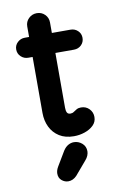

<svg xmlns="http://www.w3.org/2000/svg" viewBox="-94 -677 593 955"><g transform="rotate(-10 202.5 -199.5)"><path d="M239 10Q195 10 165 -9Q135 -28 119.5 -60Q104 -92 104 -131V-568Q104 -592 121 -608.5Q138 -625 162 -625Q186 -625 202.5 -608.5Q219 -592 219 -568V-137Q219 -122 223.5 -113Q228 -104 241 -104Q251 -104 258.5 -109.5Q266 -115 275 -120Q284 -125 297 -125Q322 -125 338.5 -108Q355 -91 355 -67Q355 -42 337.5 -25Q320 -8 293.5 1Q267 10 239 10ZM82 -414Q61 -414 45.5 -428.5Q30 -443 30 -465Q30 -486 45.5 -500.5Q61 -515 82 -515H313Q335 -515 350 -500.5Q365 -486 365 -465Q365 -443 350 -428.5Q335 -414 313 -414ZM172 226Q154 226 139 213.5Q124 201 124 179Q124 171 126.5 162.5Q129 154 135 144L178 72Q189 55 203 47Q217 39 232 39Q255 39 273 54.5Q291 70 291 95Q291 105 286.5 116.5Q282 128 272 139L215 206Q196 226 172 226Z"/></g></svg>

Font: National Park SemiBold
Style: Regular
Weight: 600
Designer: Andrea Herstowski, Ben Hoepner
Version: Version 1.009